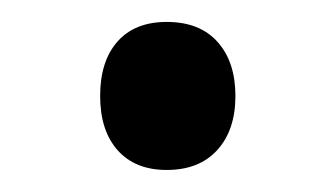

<svg xmlns="http://www.w3.org/2000/svg" viewBox="-20 -441 308 176"><path d="M71.8 -353Q71.8 -384.8 87.6 -402.8Q103.5 -420.9 132.8 -420.9Q163.1 -420.9 179.4 -402.6Q195.8 -384.3 195.8 -353Q195.8 -321.8 179.2 -303.5Q162.6 -285.2 132.8 -285.2Q104 -285.2 87.9 -303.2Q71.8 -321.3 71.8 -353Z"/></svg>

Font: Noto Sans Historic
Style: Regular
Weight: 400
Designer: Monotype Design Team
Foundry: Monotype Imaging Inc.
Version: Version 0.71 uh